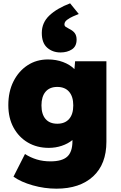

<svg xmlns="http://www.w3.org/2000/svg" viewBox="-20 -903 724 1153"><path d="M319 230Q247 230 176.5 210Q106 190 61 158L130 22Q163 43 200.5 54.5Q238 66 283 66Q353 66 384 37.5Q415 9 415 -55V-62Q388 -40 351 -27.5Q314 -15 273 -15Q202 -15 147.5 -47Q93 -79 61.5 -136.5Q30 -194 30 -272Q30 -353 61 -414.5Q92 -476 145.5 -511Q199 -546 268 -546Q317 -546 358.5 -530.5Q400 -515 427 -488L431 -535H619V-52Q619 83 539 156.5Q459 230 319 230ZM324 -160Q370 -160 395 -188.5Q420 -217 420 -270Q420 -323 395 -352Q370 -381 324 -381Q278 -381 253.5 -352Q229 -323 229 -270Q229 -217 253.5 -188.5Q278 -160 324 -160ZM343 -588Q296 -588 263.5 -616.5Q231 -645 231 -705Q231 -767 276.5 -810Q322 -853 401 -883L453 -819Q440 -814 419.5 -805Q399 -796 383 -784Q367 -772 367 -757Q367 -747 374.5 -742Q382 -737 395 -730Q418 -719 429 -704Q440 -689 440 -665Q440 -625 412 -606.5Q384 -588 343 -588Z"/></svg>

Font: Lexend Black
Style: Regular
Weight: 900
Designer: Bonnie Shaver-Troup, Thomas Jockin
Foundry: Lexend
Version: Version 1.007; ttfautohint (v1.8.3)